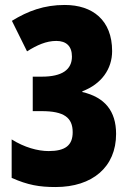

<svg xmlns="http://www.w3.org/2000/svg" viewBox="-20 -744 526 774"><path d="M204 10C353 10 448 -71 448 -204C448 -297 402 -352 312 -373V-376C389 -405 432 -466 432 -538C432 -663 353 -724 241 -724C158 -724 93 -700 28 -660L89 -537C129 -562 166 -579 207 -579C247 -579 270 -558 270 -516C270 -463 230 -435 149 -435H112V-296H148C238 -296 273 -270 273 -211C273 -158 243 -135 176 -135C132 -135 78 -150 27 -182V-27C92 2 139 10 204 10Z"/></svg>

Font: Noto Sans Oriya ExtCond Blk
Style: Regular
Weight: 900
Width: 2
Designer: Amélie Bonet and Sol Matas
Foundry: Google LLC
Version: Version 2.006